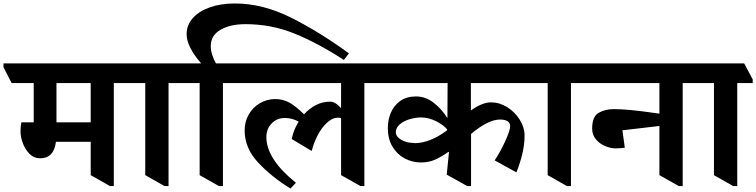

<svg xmlns="http://www.w3.org/2000/svg" viewBox="-76 -1034 4352 1105"><path d="M669 -577V-556H579V37H557L446 -26V-218H246Q234 -123 156 -123Q119 -123 93.5 -149Q68 -175 55 -211Q42 -247 42 -278Q42 -307 47 -330H118V-556H-9L-56 -647V-669H621ZM446 -330V-556H249V-330Z M983 -577V-556H894V37H871L760 -26V-556H661L614 -647V-669H934Z M1932 -727 1903 -689Q1752 -787 1618.5 -841Q1485 -895 1337 -895Q1249 -895 1193 -862.5Q1137 -830 1137 -769Q1137 -744 1145.5 -717.5Q1154 -691 1167 -669H1248L1296 -577V-556H1207V37H1184L1073 -26V-556H974L927 -647V-669H1082Q998 -765 998 -838Q998 -889 1033 -929Q1068 -969 1131 -991.5Q1194 -1014 1276 -1014Q1436 -1014 1599 -932.5Q1762 -851 1932 -727Z M2111 -556H2021V37H1999L1887 -26V-354Q1879 -357 1871 -357Q1837 -357 1805 -327Q1773 -297 1750.5 -252Q1728 -207 1718 -165L1603 -234Q1613 -286 1643 -334Q1605 -355 1563 -355Q1518 -355 1487.5 -323.5Q1457 -292 1457 -245Q1457 -119 1627 18L1596 51Q1489 -14 1410.5 -97.5Q1332 -181 1332 -283Q1332 -333 1355 -374Q1378 -415 1418 -439Q1458 -463 1506 -464Q1552 -464 1588.5 -444Q1625 -424 1674 -376Q1704 -410 1742.5 -429.5Q1781 -449 1824 -449Q1854 -449 1887 -411V-556H1287L1240 -647V-669H2061L2111 -577Z M2634 -556V-398Q2699 -445 2750 -445Q2798 -445 2842.5 -417.5Q2887 -390 2915 -345.5Q2943 -301 2943 -252Q2943 -160 2896 -42L2771 -111Q2801 -156 2830.5 -219Q2860 -282 2860 -308Q2860 -327 2845 -336.5Q2830 -346 2802 -346Q2733 -346 2635 -263V37H2613L2495 -29L2508 -159L2505 -160Q2464 -131 2427.5 -115Q2391 -99 2348 -99Q2296 -99 2252.5 -122.5Q2209 -146 2182.5 -190.5Q2156 -235 2156 -297Q2156 -344 2173.5 -385.5Q2191 -427 2227.5 -453Q2264 -479 2318 -479Q2373 -479 2419.5 -443Q2466 -407 2499 -354L2500 -556H2102L2055 -647V-669H2937L2986 -577V-556ZM2309 -210Q2398 -210 2497 -284V-290Q2476 -315 2433.5 -336.5Q2391 -358 2347 -358Q2316 -358 2282 -348Q2248 -338 2225 -318.5Q2202 -299 2202 -273Q2202 -248 2233 -229.5Q2264 -211 2309 -211Z M3299 -577V-556H3210V37H3187L3076 -26V-556H2977L2930 -647V-669H3250Z M3943 -577V-556H3853V37H3831L3719 -26V-309L3506 -284L3520 -184Q3490 -180 3467 -180Q3440 -180 3408.5 -192.5Q3377 -205 3354.5 -231Q3332 -257 3332 -294Q3332 -363 3369 -384.5Q3406 -406 3457 -406Q3535 -406 3675 -386L3719 -380V-556H3290L3243 -647V-669H3893Z M4256 -577V-556H4167V37H4144L4033 -26V-556H3934L3887 -647V-669H4207Z"/></svg>

Font: Martel Heavy
Style: Regular
Weight: 900
Designer: Dan Reynolds
Foundry: Dan Reynolds
Version: Version 1.001; ttfautohint (v1.1) -l 5 -r 5 -G 72 -x 0 -D la